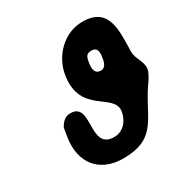

<svg xmlns="http://www.w3.org/2000/svg" viewBox="-165 -851 963 996"><g transform="rotate(-30 316.5 -353.5)"><path d="M95 -233C73 -93 148 7 292 7C482 7 493 -98 576 -233C592 -259 627 -301 632 -333C639 -376 602 -410 603 -453C605 -574 622 -714 461 -714C350 -714 262 -622 246 -517C213 -303 422 -314 406 -209C398 -158 362 -113 307 -113C159 -113 298 -334 170 -334C138 -334 120 -315 104 -287C103 -279 96 -241 95 -233ZM385 -510C390 -540 393 -561 427 -561C462 -561 464 -532 459 -502C456 -481 449 -446 420 -446C382 -446 380 -480 385 -510Z"/></g></svg>

Font: Asimov Print
Style: Regular
Weight: 500
Designer: Google
Version: Version 2.000980: 2014